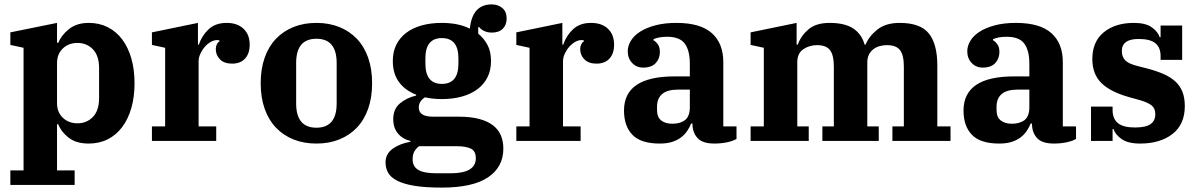

<svg xmlns="http://www.w3.org/2000/svg" viewBox="-20 -640 5442 872"><path d="M27 134H87V-423L27 -436V-493L239 -536V-446H245Q259 -481 294 -508.5Q329 -536 383 -536Q431 -536 469.5 -516.5Q508 -497 535 -461Q562 -425 576.5 -374.5Q591 -324 591 -262Q591 -200 576.5 -149.5Q562 -99 535 -63Q508 -27 469.5 -7.5Q431 12 383 12Q326 12 292 -14.5Q258 -41 244 -76H239V134H319V200H27ZM332 -80Q374 -80 402 -109Q430 -138 430 -194V-331Q430 -387 402 -416Q374 -445 332 -445Q292 -445 265.5 -420Q239 -395 239 -353V-172Q239 -130 265.5 -105Q292 -80 332 -80Z M670 -66H730V-423L670 -436V-493L879 -536V-437H883Q897 -479 928 -507.5Q959 -536 1009 -536Q1058 -536 1086 -509.5Q1114 -483 1114 -437Q1114 -397 1093 -374Q1072 -351 1034 -351Q998 -351 979 -370.5Q960 -390 960 -417Q960 -429 965 -439Q970 -449 977 -452L976 -457Q973 -458 967 -458Q951 -458 936 -449Q921 -440 909 -426Q897 -412 889.5 -395Q882 -378 882 -362V-66H962V0H670Z M1417 -60Q1509 -60 1509 -170V-354Q1509 -464 1417 -464Q1325 -464 1325 -354V-170Q1325 -60 1417 -60ZM1417 12Q1360 12 1313.5 -6.5Q1267 -25 1233.5 -60Q1200 -95 1182 -146Q1164 -197 1164 -262Q1164 -327 1182 -378Q1200 -429 1233.5 -464Q1267 -499 1313.5 -517.5Q1360 -536 1417 -536Q1474 -536 1520.5 -517.5Q1567 -499 1600.5 -464Q1634 -429 1652 -378Q1670 -327 1670 -262Q1670 -197 1652 -146Q1634 -95 1600.5 -60Q1567 -25 1520.5 -6.5Q1474 12 1417 12Z M1986 212Q1912 212 1863 204Q1814 196 1784.5 181Q1755 166 1743 145Q1731 124 1731 97Q1731 59 1763.5 35.5Q1796 12 1844 4V0Q1809 -8 1787.5 -33.5Q1766 -59 1766 -99Q1766 -145 1796.5 -170.5Q1827 -196 1870 -206V-210Q1819 -230 1791.5 -268Q1764 -306 1764 -363Q1764 -405 1780 -437Q1796 -469 1825 -491Q1854 -513 1895 -524.5Q1936 -536 1986 -536Q2022 -536 2053.5 -530Q2085 -524 2114 -510Q2125 -620 2213 -620Q2242 -620 2261.5 -603.5Q2281 -587 2281 -556Q2281 -527 2263.5 -509.5Q2246 -492 2214 -492Q2177 -492 2156 -517H2152V-487Q2179 -465 2194.5 -435Q2210 -405 2210 -363Q2210 -321 2194 -289Q2178 -257 2148.5 -235Q2119 -213 2078 -201.5Q2037 -190 1987 -190Q1966 -190 1947 -192Q1928 -194 1910 -198Q1882 -180 1882 -152Q1882 -131 1898 -120.5Q1914 -110 1949 -110H2065Q2119 -110 2157.5 -99.5Q2196 -89 2220 -70Q2244 -51 2255 -24.5Q2266 2 2266 35Q2266 118 2197 165Q2128 212 1986 212ZM1987 -259Q2062 -259 2062 -351V-375Q2062 -467 1987 -467Q1912 -467 1912 -375V-351Q1912 -259 1987 -259ZM1854 84Q1854 116 1879.5 131.5Q1905 147 1962 147H2026Q2141 147 2141 79Q2141 46 2118.5 35Q2096 24 2053 24H1883Q1869 35 1861.5 48.5Q1854 62 1854 84Z M2325 -66H2385V-423L2325 -436V-493L2534 -536V-437H2538Q2552 -479 2583 -507.5Q2614 -536 2664 -536Q2713 -536 2741 -509.5Q2769 -483 2769 -437Q2769 -397 2748 -374Q2727 -351 2689 -351Q2653 -351 2634 -370.5Q2615 -390 2615 -417Q2615 -429 2620 -439Q2625 -449 2632 -452L2631 -457Q2628 -458 2622 -458Q2606 -458 2591 -449Q2576 -440 2564 -426Q2552 -412 2544.5 -395Q2537 -378 2537 -362V-66H2617V0H2325Z M2976 12Q2891 12 2852.5 -27.5Q2814 -67 2814 -138Q2814 -293 3043 -293H3113V-350Q3113 -411 3090 -442Q3067 -473 3010 -473Q2989 -473 2974 -470Q2959 -467 2948 -462V-457Q2958 -452 2967.5 -439Q2977 -426 2977 -404Q2977 -374 2958 -353.5Q2939 -333 2901 -333Q2871 -333 2851 -354Q2831 -375 2831 -407Q2831 -431 2845 -454.5Q2859 -478 2887 -496Q2915 -514 2956.5 -525Q2998 -536 3052 -536Q3161 -536 3213 -489.5Q3265 -443 3265 -358V-66H3325V-9Q3308 1 3281 6.5Q3254 12 3225 12Q3170 12 3147.5 -13.5Q3125 -39 3125 -77V-79H3119Q3112 -62 3101.5 -46Q3091 -30 3074.5 -17Q3058 -4 3034 4Q3010 12 2976 12ZM3033 -78Q3070 -78 3091.5 -95Q3113 -112 3113 -154V-233H3059Q3011 -233 2987.5 -213Q2964 -193 2964 -156V-140Q2964 -108 2983 -93Q3002 -78 3033 -78Z M3389 -66H3449V-423L3389 -436V-493L3598 -536V-437H3603Q3617 -477 3651.5 -506.5Q3686 -536 3748 -536Q3816 -536 3854.5 -511Q3893 -486 3907 -437H3911Q3927 -476 3965 -506Q4003 -536 4066 -536Q4160 -536 4198.5 -488Q4237 -440 4237 -343V-66H4297V0H4033V-66H4085V-337Q4085 -390 4067.5 -412.5Q4050 -435 4008 -435Q3991 -435 3975 -430.5Q3959 -426 3946.5 -416.5Q3934 -407 3926.5 -392Q3919 -377 3919 -357V-66H3971V0H3715V-66H3767V-337Q3767 -390 3749.5 -412.5Q3732 -435 3691 -435Q3656 -435 3628.5 -416.5Q3601 -398 3601 -357V-66H3653V0H3389Z M4518 12Q4433 12 4394.5 -27.5Q4356 -67 4356 -138Q4356 -293 4585 -293H4655V-350Q4655 -411 4632 -442Q4609 -473 4552 -473Q4531 -473 4516 -470Q4501 -467 4490 -462V-457Q4500 -452 4509.5 -439Q4519 -426 4519 -404Q4519 -374 4500 -353.5Q4481 -333 4443 -333Q4413 -333 4393 -354Q4373 -375 4373 -407Q4373 -431 4387 -454.5Q4401 -478 4429 -496Q4457 -514 4498.5 -525Q4540 -536 4594 -536Q4703 -536 4755 -489.5Q4807 -443 4807 -358V-66H4867V-9Q4850 1 4823 6.5Q4796 12 4767 12Q4712 12 4689.5 -13.5Q4667 -39 4667 -77V-79H4661Q4654 -62 4643.5 -46Q4633 -30 4616.5 -17Q4600 -4 4576 4Q4552 12 4518 12ZM4575 -78Q4612 -78 4633.5 -95Q4655 -112 4655 -154V-233H4601Q4553 -233 4529.5 -213Q4506 -193 4506 -156V-140Q4506 -108 4525 -93Q4544 -78 4575 -78Z M5158 12Q5103 12 5074 -8.5Q5045 -29 5037 -54H5033V0H4935V-156H5033V-140Q5033 -101 5057 -81Q5081 -61 5135 -61Q5183 -61 5205 -76Q5227 -91 5227 -122Q5227 -147 5211 -160.5Q5195 -174 5158 -185L5111 -198Q5024 -222 4982.5 -262.5Q4941 -303 4941 -372Q4941 -451 4993 -493.5Q5045 -536 5130 -536Q5183 -536 5211 -516Q5239 -496 5247 -471H5251V-524H5349V-368H5251V-386Q5251 -424 5227.5 -443.5Q5204 -463 5151 -463Q5075 -463 5075 -408Q5075 -382 5090.5 -366Q5106 -350 5147 -340L5190 -329Q5232 -318 5264 -304Q5296 -290 5317.5 -270.5Q5339 -251 5350 -223.5Q5361 -196 5361 -158Q5361 -75 5305 -31.5Q5249 12 5158 12Z"/></svg>

Font: IBM Plex Serif
Style: Bold
Weight: 700
Designer: Mike Abbink, Paul van der Laan, Pieter van Rosmalen
Foundry: Bold Monday
Version: Version 2.008